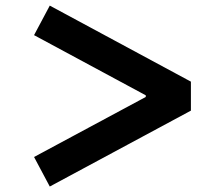

<svg xmlns="http://www.w3.org/2000/svg" viewBox="-20 -688 818 702"><path d="M162 -6 678 -283.5V-389.5L162 -667.5L104.5 -559.5L513 -339.5V-333.5L104.5 -114Z"/></svg>

Font: Monaspace Neon Wide
Style: Bold
Weight: 700
Width: 7
Designer: Riley Cran & the Lettermatic Team
Foundry: Lettermatic
Version: Version 1.000 (Monaspace Neon)